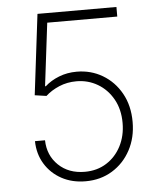

<svg xmlns="http://www.w3.org/2000/svg" viewBox="-53 -773 682 828"><g transform="rotate(-5 288.5 -359.5)"><path d="M284.7 9.8Q226.1 9.8 180.7 -14.9Q135.3 -39.6 108.9 -82.8Q82.5 -126 81.5 -181.6H125Q126.5 -115.7 170.7 -73.5Q214.8 -31.2 284.7 -31.2Q337.9 -31.2 378.4 -56.9Q418.9 -82.5 441.9 -127Q464.8 -171.4 464.8 -227.1Q464.8 -286.1 439.9 -330.3Q415 -374.5 373.5 -398.9Q332 -423.3 281.7 -423.3Q241.7 -423.3 207 -408.7Q172.4 -394 147.9 -371.6L97.7 -378.9L140.1 -727.5H481.9V-686H178.7L145.5 -413.6H148.9Q174.3 -436.5 209.7 -450.4Q245.1 -464.4 286.6 -464.4Q348.1 -464.4 398.4 -434.6Q448.7 -404.8 478.5 -351.6Q508.3 -298.3 508.3 -227.5Q508.3 -159.7 479.5 -106Q450.7 -52.2 400.1 -21.2Q349.6 9.8 284.7 9.8Z"/></g></svg>

Font: Inter Extra Light
Style: Regular
Weight: 200
Designer: Rasmus Andersson
Foundry: rsms
Version: Version 4.000;git-3c8e0fc